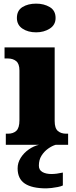

<svg xmlns="http://www.w3.org/2000/svg" viewBox="-20 -797 416 1057"><path d="M179 -619Q134 -619 103.5 -639.5Q73 -660 73 -698Q73 -739 103.5 -758Q134 -777 179 -777Q222 -777 254 -758Q286 -739 286 -698Q286 -660 254 -639.5Q222 -619 179 -619ZM12 0V-61H24Q53 -61 70 -77Q87 -93 87 -135V-409Q87 -446 69 -460.5Q51 -475 24 -475H5V-536H281V-131Q281 -91 298.5 -76Q316 -61 344 -61H355V0ZM235 240Q156 240 116.5 213.5Q77 187 77 130Q77 99 94 72Q111 45 138 26Q165 7 195 0H287Q266 6 244.5 21.5Q223 37 208.5 60Q194 83 194 115Q194 139 213.5 150Q233 161 263 161Q277 161 292.5 159Q308 157 326 153V224Q316 229 298.5 232.5Q281 236 263.5 238Q246 240 235 240Z"/></svg>

Font: Noto Serif Telugu Black
Style: Regular
Weight: 900
Designer: Jelle Bosma - Monotype Design Team
Foundry: Monotype Imaging Inc.
Version: Version 2.005; ttfautohint (v1.8.4.7-5d5b)